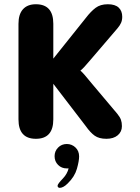

<svg xmlns="http://www.w3.org/2000/svg" viewBox="-20 -644 659 904"><path d="M149 9.5Q67 9.5 67 -82V-532Q67 -577 88.2 -600.5Q109.5 -624 149 -624Q231 -624 231 -532V-368L384.5 -560Q407.5 -590 430 -607Q452.5 -624 487.5 -624Q522 -624 538.8 -608.2Q555.5 -592.5 555.5 -565Q555.5 -549 550 -536.5Q544.5 -524 533 -510.5L411.5 -368.5Q391 -344 377.8 -329.8Q364.5 -315.5 358.5 -311.5Q364.5 -307 378 -291.8Q391.5 -276.5 414.5 -248L532.5 -108Q545 -92.5 549.5 -79.8Q554 -67 554 -50Q554 -23.5 534.2 -7Q514.5 9.5 481 9.5Q446.5 9.5 426 -5Q405.5 -19.5 384 -50L231 -249.5V-82Q231 9.5 149 9.5ZM294.5 34Q318 34 335.2 50.2Q352.5 66.5 352.5 92.5Q352.5 114 342 151Q331.5 188 298.5 220Q287.5 231 278 235.8Q268.5 240.5 261.5 240.5Q256.5 240.5 253.8 237.5Q251 234.5 251 231Q251 226 257.8 217.2Q264.5 208.5 276.5 196Q286.5 185.5 293.2 173.5Q300 161.5 303 149Q301.5 149 299 149Q296.5 149 294.5 149Q270 149 253.5 132.5Q237 116 237 91.5Q237 67.5 253.5 50.8Q270 34 294.5 34Z"/></svg>

Font: Sono ExtraLight Monospace
Style: Bold
Weight: 700
Version: Version 2.112